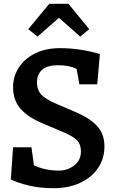

<svg xmlns="http://www.w3.org/2000/svg" viewBox="-20 -983 608 1013"><path d="M37 -36 49 -206H146L159 -111Q217 -83 291 -83Q337 -83 372 -110.5Q407 -138 407 -184Q407 -220 388 -241Q369 -262 316 -285L205 -332Q128 -364 88.5 -409Q49 -454 49 -523Q49 -580 79.5 -627Q110 -674 166 -701.5Q222 -729 296 -729Q400 -729 507 -698L493 -538H399L384 -620Q344 -639 286 -639Q232 -639 203.5 -615.5Q175 -592 175 -549Q175 -508 198 -483.5Q221 -459 278 -435L374 -394Q454 -360 492.5 -318Q531 -276 531 -210Q531 -146 497 -96Q463 -46 402 -18Q341 10 263 10Q190 10 130.5 -4.5Q71 -19 37 -36ZM403 -790 291 -889 178 -790 129 -829 240 -963H341L451 -829Z"/></svg>

Font: Enriqueta SemiBold
Style: Regular
Weight: 600
Designer: Viviana Monsalve, Gustavo Ibarra
Foundry: 72Puntos
Version: Version 2.000